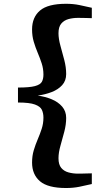

<svg xmlns="http://www.w3.org/2000/svg" viewBox="-20 -828 568 988"><path d="M320 139.5Q226.5 139.5 185.8 104.8Q145 70 145 8.5Q145 -26 153.8 -55Q162.5 -84 174 -110.8Q185.5 -137.5 194.5 -165Q203.5 -192.5 203.5 -223Q203.5 -245.5 195.5 -262.8Q187.5 -280 159.8 -290.2Q132 -300.5 72.5 -300.5V-377.5Q132 -377.5 159.8 -385Q187.5 -392.5 195.5 -407.2Q203.5 -422 203.5 -444Q203.5 -474.5 194.5 -502Q185.5 -529.5 174 -556.5Q162.5 -583.5 153.8 -612.8Q145 -642 145 -676.5Q145 -739 185.8 -773.8Q226.5 -808.5 320 -808.5Q357 -808.5 388.5 -802Q420 -795.5 452.5 -788V-734.5Q444 -735 430.5 -735.2Q417 -735.5 403.2 -735.8Q389.5 -736 381 -736Q355.5 -736 332.5 -729.8Q309.5 -723.5 295.2 -706.5Q281 -689.5 281 -657Q281 -628.5 291 -592.5Q301 -556.5 310.8 -519.2Q320.5 -482 320.5 -447Q320.5 -412.5 299.8 -389.8Q279 -367 245.8 -354.2Q212.5 -341.5 174 -336Q212.5 -331 245.8 -317.2Q279 -303.5 299.8 -279.5Q320.5 -255.5 320.5 -221Q320.5 -187 310.8 -150Q301 -113 291 -77.8Q281 -42.5 281 -13.5Q281 19 295.2 36Q309.5 53 332.5 59.2Q355.5 65.5 381 65.5Q390 65.5 403.8 65.2Q417.5 65 430.8 64.5Q444 64 452.5 64V119Q420.5 126.5 388.8 133Q357 139.5 320 139.5Z"/></svg>

Font: Merriweather 24pt
Style: Bold
Weight: 700
Designer: Eben Sorkin
Foundry: Eben Sorkin
Version: Version 2.100